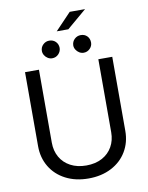

<svg xmlns="http://www.w3.org/2000/svg" viewBox="-108 -1105 923 1194"><g transform="rotate(-10 353.5 -507.5)"><path d="M628.9 -707V-239.3Q628.9 -167 594.7 -109.6Q560.5 -52.2 498 -19.8Q435.5 12.7 353.5 12.7Q271.5 12.7 209 -19.8Q146.5 -52.2 112.3 -109.6Q78.1 -167 78.1 -239.3V-707H166V-246.1Q166 -194.8 188.7 -154.8Q211.4 -114.7 253.9 -92Q296.4 -69.3 353.5 -69.3Q411.1 -69.3 453.4 -92Q495.6 -114.7 518.3 -154.8Q541 -194.8 541 -246.1V-707ZM417 -1028.3H513.7L389.6 -922.9H316.4ZM204.1 -818.4Q204.1 -841.8 220.7 -857.9Q237.3 -874 259.8 -874Q284.2 -874 300 -858.4Q315.9 -842.8 316.4 -818.4Q315.9 -795.9 299.8 -779.3Q283.7 -762.7 259.8 -762.7Q245.6 -762.7 232.7 -770.5Q219.7 -778.3 211.9 -791.3Q204.1 -804.2 204.1 -818.4ZM402.3 -818.4Q402.8 -842.3 419.4 -858.2Q436 -874 459 -874Q483.4 -874 499 -858.2Q514.6 -842.3 514.6 -817.4Q514.6 -795.4 498.3 -779.1Q481.9 -762.7 459 -762.7Q444.3 -762.7 431.4 -770.5Q418.5 -778.3 410.4 -791.3Q402.3 -804.2 402.3 -818.4Z"/></g></svg>

Font: Pretendard JP
Style: Regular
Weight: 400
Designer: Base glyphs from Inter by Rasmus Andersson; Hangeul glyphs from Noto Sans CJK(Source Han Sans) by Jang Soo-young and Kan
Foundry: Kil Hyung-jin
Version: Version 1.309